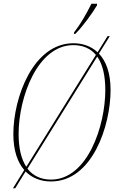

<svg xmlns="http://www.w3.org/2000/svg" viewBox="-20 -954 623 1021"><path d="M374 -782 373 -774H381C423 -817 470 -882 496 -926V-934H466C439 -879 407 -824 374 -782ZM49 47H61L116 -42C152 -6 199 11 251 11C472 11 568 -287 568 -475C568 -566 544 -629 506 -669L564 -762H552L499 -676C463 -710 417 -724 370 -724C157 -724 51 -436 51 -241C51 -154 73 -91 109 -50ZM79 -241C79 -438 180 -714 370 -714C418 -714 460 -698 490 -662L120 -67C94 -106 79 -163 79 -241ZM251 1C201 1 157 -17 126 -57L497 -653C524 -615 540 -557 540 -475C540 -286 446 1 251 1Z"/></svg>

Font: Noto Serif Display Condensed Thin
Style: Italic
Weight: 100
Width: 3
Italic angle: -12°
Designer: Monotype Design Team
Foundry: Monotype Imaging Inc.
Version: Version 2.009